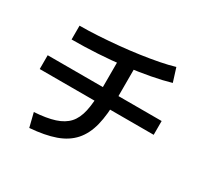

<svg xmlns="http://www.w3.org/2000/svg" viewBox="-173 -1007 1345 1290"><g transform="rotate(30 500.0 -362.5)"><path d="M168 -46Q263 -52 325 -72Q387 -92 422 -130.5Q457 -169 471.5 -235Q486 -301 486 -400V-682H607V-400Q607 -279 586 -195Q565 -111 517 -57Q469 -3 390 25Q311 53 195 62ZM58 -316V-423H942V-316ZM144 -702Q212 -702 288 -706.5Q364 -711 442 -718.5Q520 -726 593.5 -736.5Q667 -747 731.5 -759.5Q796 -772 846 -787L879 -682Q814 -663 729 -647Q644 -631 546 -619Q448 -607 345.5 -601Q243 -595 144 -595Z"/></g></svg>

Font: M PLUS 1 Thin SemiBold
Style: Regular
Weight: 600
Version: Version 1.001